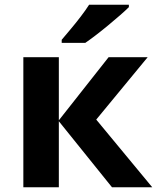

<svg xmlns="http://www.w3.org/2000/svg" viewBox="-20 -786 659 806"><path d="M436 -546H600L384 -284L619 0H450L227 -277V0H78V-546H227V-281ZM521 -766V-756Q507 -742 484 -722Q461 -702 434.5 -680Q408 -658 382.5 -638.5Q357 -619 338 -606H239V-619Q255 -638 276.5 -663.5Q298 -689 319 -716.5Q340 -744 354 -766Z"/></svg>

Font: Noto Sans IKEA
Style: Bold
Weight: 600
Designer: Monotype Design Team
Foundry: Monotype Imaging Inc.
Version: Version 2.001